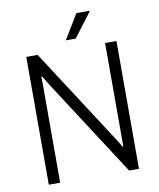

<svg xmlns="http://www.w3.org/2000/svg" viewBox="-94 -941 841 1015"><g transform="rotate(-10 327.0 -434.0)"><path d="M85 0V-686H146L465 -193Q470 -186 477 -174.5Q484 -163 491.5 -151.5Q499 -140 504 -130H508Q508 -146 508 -163Q508 -180 508 -195V-686H569V0H516L190 -504Q185 -513 172 -533Q159 -553 150 -569H145Q146 -552 146 -534.5Q146 -517 146 -502V0ZM306 -736 386 -868H456L457 -865L359 -736Z"/></g></svg>

Font: Archivo SemiCondensed ExtraLight
Style: Regular
Weight: 250
Width: 4
Designer: Hector Gatti
Foundry: Omnibus-Type
Version: Version 2.001